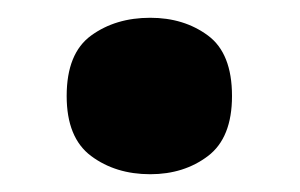

<svg xmlns="http://www.w3.org/2000/svg" viewBox="-20 -185 337 216"><path d="M55 -77Q55 -125 82.5 -145Q110 -165 149 -165Q187 -165 214 -145Q241 -125 241 -77Q241 -30 214 -9.5Q187 11 149 11Q110 11 82.5 -9.5Q55 -30 55 -77Z"/></svg>

Font: Noto Sans Sinhala UI ExtraBold
Style: Regular
Weight: 800
Designer: Jelle Bosma - Monotype Design Team
Foundry: Monotype Imaging Inc.
Version: Version 2.006; ttfautohint (v1.8.4.7-5d5b)